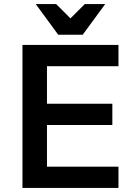

<svg xmlns="http://www.w3.org/2000/svg" viewBox="-20 -920 655 940"><path d="M90 -700H560V-596H210V-412H530V-308H210V-104H560V0H90ZM155 -900H255L325 -830L395 -900H495L385 -750H265Z"/></svg>

Font: .
Style: 
Weight: 500
Designer: A.Korolkova, Vitaly Kuzmin
Foundry: ParaType Ltd
Version: Version 1.000; Glyphs 3.2, build 3192.0